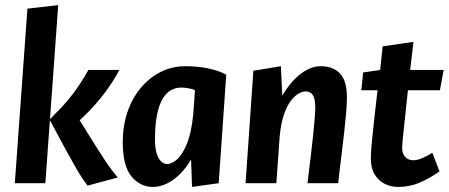

<svg xmlns="http://www.w3.org/2000/svg" viewBox="-20 -728 1783 763"><path d="M327.9 9.7Q319.7 -1.1 308.9 -16.9Q298.1 -32.8 281.7 -60.9Q265.4 -89.1 240.5 -134.7Q215.5 -180.3 178.2 -250.2L160.2 0H38.9L89 -693.7L211.3 -707.7L178.7 -254.8Q183.2 -258.9 187.4 -263Q191.7 -267.1 195.7 -272.2Q234.6 -309.1 269.2 -354.4Q303.7 -399.7 331.2 -450H454Q437.3 -417.1 413 -382.2Q388.8 -347.3 359.3 -313.9Q329.9 -280.4 296.5 -250.1Q334.3 -188.8 359 -149.9Q383.6 -111 399.5 -87.3Q415.4 -63.6 426.7 -49.2Q438 -34.9 448.1 -22.7Z M588 14.9Q537.3 14.9 502.6 -26.6Q467.8 -68 467.8 -164Q467.8 -226.9 486.1 -281.6Q504.4 -336.2 538.1 -377.1Q571.9 -418.1 617.4 -441.5Q662.9 -464.9 716.9 -464.9Q767.8 -464.9 809.8 -455.7Q851.8 -446.6 879.1 -431L849.1 0L743.1 14.9L739.3 -94.4Q719.5 -59.9 694.1 -35.2Q668.7 -10.6 641.8 2.1Q614.9 14.9 588 14.9ZM644.9 -76Q660.6 -76 681.4 -92.7Q702.2 -109.3 720.9 -152.1Q739.5 -194.8 747.9 -271.9L754.8 -369.9Q745.1 -374.2 729.5 -377.1Q713.8 -380 699.8 -380Q678.5 -380 659.7 -369.7Q641 -359.4 626.6 -335.9Q612.3 -312.5 604.1 -272.3Q596 -232.2 596 -173Q596 -137.8 603.2 -116.4Q610.5 -95.1 621.5 -85.5Q632.6 -76 644.9 -76Z M955.9 0 986.9 -446.9 1096.2 -464.9 1101.8 -348Q1136.8 -406.5 1176.4 -435.7Q1216 -464.9 1254 -464.9Q1304.6 -464.9 1331.7 -435.3Q1358.7 -405.7 1358.7 -341.1Q1358.7 -317.1 1355.7 -280.7Q1352.6 -244.2 1347.8 -202Q1343 -159.8 1338 -119.4Q1333 -78.9 1329.2 -47Q1325.4 -15 1324 0H1202.1Q1203.7 -14 1207.2 -43.7Q1210.7 -73.3 1215.3 -110Q1219.8 -146.6 1223.6 -183.7Q1227.3 -220.8 1230.1 -251.7Q1232.9 -282.5 1232.9 -298.9Q1232.9 -335.3 1223.2 -350.1Q1213.6 -364.8 1193.9 -364.8Q1183.6 -364.8 1168.9 -357.4Q1154.2 -350 1138.2 -330.7Q1122.3 -311.4 1109.6 -276.4Q1096.8 -241.4 1091.5 -186.7L1078.2 0Z M1562.1 14.9Q1534.1 14.9 1509.2 2.7Q1484.4 -9.5 1469 -34.5Q1453.7 -59.6 1453.7 -97.8Q1453.7 -106.6 1454.2 -117.1Q1454.8 -127.5 1456.1 -144.4Q1457.4 -161.2 1460.3 -189.2Q1463.3 -217.2 1467.9 -260.8Q1472.6 -304.4 1480.3 -369.2H1415.9L1423.1 -440L1490.7 -450Q1492.7 -472.1 1495.5 -495.4Q1498.2 -518.7 1500.7 -543.7L1623 -561.7Q1619.5 -532 1616.5 -503.8Q1613.4 -475.7 1609.9 -450H1743.1L1728.1 -369.2H1601.1Q1590.8 -271.3 1584.5 -214.1Q1578.2 -156.9 1578.2 -141.1Q1578.2 -116.3 1590.7 -103.8Q1603.1 -91.2 1622.1 -91.2Q1639 -91.2 1659.3 -100.1Q1679.7 -109 1698 -120.9L1726.6 -47Q1690.7 -21.1 1649.7 -3.1Q1608.8 14.9 1562.1 14.9Z"/></svg>

Font: Ancizar Sans Thin
Style: Italic
Weight: 100
Italic angle: -4°
Designer: Cesar Puertas, Viviana Monsalve, Julian Moncada, Julian Prieto, Jose Castro, Mariel Hernandez, Felipe Aragon, Sara Alarc
Version: Version 8.100